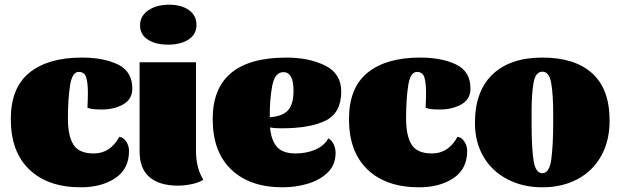

<svg xmlns="http://www.w3.org/2000/svg" viewBox="-20 -775 2640 817"><path d="M269 -270Q269 -197 292.5 -159.5Q316 -122 379 -122Q449 -122 488 -193Q506 -190 517.5 -172Q529 -154 529 -133Q529 -56 470.5 -17Q412 22 324 22Q184 22 105 -53.5Q26 -129 26 -268Q26 -402 105.5 -466Q185 -530 328 -530Q421 -530 482 -500.5Q543 -471 543 -398Q543 -353 504.5 -331Q466 -309 412 -309Q366 -309 352 -317Q354 -357 354 -381Q354 -421 347 -445Q340 -469 315 -469Q287 -469 278 -411Q269 -353 269 -270Z M816 -669Q816 -629 782.5 -607Q749 -585 695 -585Q642 -585 609 -606.5Q576 -628 576 -667Q576 -707 611 -731Q646 -755 700 -755Q752 -755 784 -732Q816 -709 816 -669ZM814 -134Q814 -99 821 -69Q828 -39 845 -10Q827 2 795.5 8.5Q764 15 738 15Q659 15 616.5 -21Q574 -57 574 -131V-510H814Z M1408 -124Q1408 -74 1375 -41.5Q1342 -9 1290.5 6.5Q1239 22 1183 22Q1043 22 964 -53.5Q885 -129 885 -268Q885 -530 1199 -530Q1295 -530 1363.5 -496Q1432 -462 1432 -386Q1432 -294 1365 -261.5Q1298 -229 1178 -229Q1145 -229 1129 -233Q1134 -178 1158.5 -150Q1183 -122 1238 -122Q1282 -122 1320 -137.5Q1358 -153 1377 -186Q1392 -178 1400 -161Q1408 -144 1408 -124ZM1128 -276Q1182 -280 1205.5 -305.5Q1229 -331 1229 -389Q1229 -468 1186 -468Q1149 -468 1138 -408Q1127 -348 1128 -276Z M1708 -270Q1708 -197 1731.5 -159.5Q1755 -122 1818 -122Q1888 -122 1927 -193Q1945 -190 1956.5 -172Q1968 -154 1968 -133Q1968 -56 1909.5 -17Q1851 22 1763 22Q1623 22 1544 -53.5Q1465 -129 1465 -268Q1465 -402 1544.5 -466Q1624 -530 1767 -530Q1860 -530 1921 -500.5Q1982 -471 1982 -398Q1982 -353 1943.5 -331Q1905 -309 1851 -309Q1805 -309 1791 -317Q1793 -357 1793 -381Q1793 -421 1786 -445Q1779 -469 1754 -469Q1726 -469 1717 -411Q1708 -353 1708 -270Z M2574 -262Q2574 -176 2538.5 -112Q2503 -48 2438 -13Q2373 22 2288 22Q2205 22 2139.5 -12Q2074 -46 2037.5 -108Q2001 -170 2001 -252Q2001 -387 2076 -458.5Q2151 -530 2288 -530Q2426 -530 2500 -463Q2574 -396 2574 -262ZM2334 -257V-288Q2334 -373 2325.5 -421.5Q2317 -470 2288 -470Q2259 -470 2250.5 -423.5Q2242 -377 2242 -296V-246Q2242 -152 2250 -95Q2258 -38 2288 -38Q2318 -38 2326 -98Q2334 -158 2334 -257Z"/></svg>

Font: Sansita Black
Style: Regular
Weight: 900
Designer: Pablo Cosgaya
Foundry: Omnibus-Type
Version: Version 1.006; ttfautohint (v1.5)